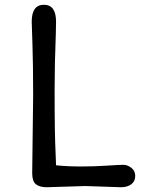

<svg xmlns="http://www.w3.org/2000/svg" viewBox="-20 -780 634 805"><path d="M115 -54 119 -380Q119 -511 116 -596Q113 -681 113 -689Q113 -760 164 -760Q215 -760 215 -689Q215 -681 214 -638Q209 -511 209 -405.5Q209 -300 210 -240.5Q211 -181 213 -139.5Q215 -98 215 -87Q263 -82 319 -82Q375 -82 428 -85.5Q481 -89 497.5 -89Q514 -89 530.5 -76.5Q547 -64 547 -42Q547 -20 530.5 -7.5Q514 5 487 5L338 0L176 5Q146 5 130.5 -7.5Q115 -20 115 -54Z"/></svg>

Font: Delius Unicase
Style: Regular
Weight: 400
Designer: Natalia Raices
Foundry: Natalia Raices
Version: Version 1.002